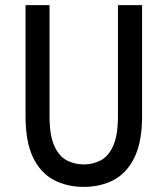

<svg xmlns="http://www.w3.org/2000/svg" viewBox="-20 -720 656 752"><path d="M308 12Q242 12 190.5 -15.2Q139 -42.5 109.5 -103.2Q80 -164 80 -265.5V-700H174V-265.5Q174 -191 192.2 -149.8Q210.5 -108.5 241 -92.2Q271.5 -76 308 -76Q344.5 -76 375 -92.2Q405.5 -108.5 423.8 -149.8Q442 -191 442 -265.5V-700H536.5V-265.5Q536.5 -165 507 -104Q477.5 -43 426 -15.5Q374.5 12 308 12Z"/></svg>

Font: Overpass Mono Light Medium
Style: Regular
Weight: 500
Monospace: yes
Version: Version 4.000